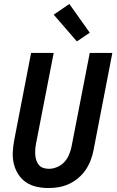

<svg xmlns="http://www.w3.org/2000/svg" viewBox="-20 -937 590 969"><path d="M225 12Q194 12 164.5 5.5Q135 -1 111.5 -17Q88 -33 72.5 -57Q57 -81 50 -109.5Q43 -138 44.5 -169Q46 -200 52 -231L137 -670H251L162 -213Q159 -198 158 -183.5Q157 -169 158 -155Q159 -141 163.5 -127.5Q168 -114 176.5 -104Q185 -94 198.5 -89.5Q212 -85 227 -85Q247 -85 268.5 -94Q290 -103 305 -119.5Q320 -136 328.5 -156.5Q337 -177 341 -197L433 -670H547L452 -179Q447 -153 437.5 -128Q428 -103 412.5 -80Q397 -57 375 -38.5Q353 -20 328 -8.5Q303 3 277 7.5Q251 12 225 12ZM368 -728 251 -863 330 -917 433 -772Z"/></svg>

Font: Lode Term
Style: Bold Italic
Weight: 700
Italic angle: -11°
Monospace: yes
Designer: Belleve Invis
Foundry: Belleve Invis
Version: Version 29.2.0